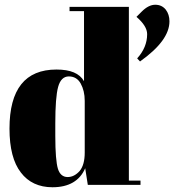

<svg xmlns="http://www.w3.org/2000/svg" viewBox="-20 -779 734 809"><path d="M213 -207C213 -207 213 -259 213 -259C213 -259 213 -259 213 -259C213 -332 217 -384 225 -413C233 -442 248 -457 270 -457C292 -457 309 -447 320 -427C331 -407 337 -383 337 -354C337 -354 337 -136 337 -136C337 -136 337 -136 337 -136C337 -102 330 -76 316 -59C301 -42 284 -33 265 -33C245 -33 231 -45 224 -68C217 -91 213 -137 213 -207ZM350 0C350 0 572 0 572 0C572 0 572 -18 572 -18C572 -18 523 -18 523 -18C523 -18 523 -750 523 -750C523 -750 273 -750 273 -750C273 -750 273 -732 273 -732C273 -732 334 -732 334 -732C334 -732 334 -437 334 -437C334 -437 334 -437 334 -437C315 -470 277 -486 218 -486C218 -486 218 -486 218 -486C86 -486 20 -403 20 -237C20 -237 20 -237 20 -237C20 -155 36 -93 68 -52C99 -11 144 10 201 10C201 10 201 10 201 10C270 10 316 -17 339 -70C339 -70 350 0 350 0ZM570 -520C653 -579 694 -635 694 -689C694 -689 694 -689 694 -689C694 -708 689 -725 678 -739C667 -752 653 -759 634 -759C615 -759 596 -749 577 -730C577 -730 555 -708 555 -708C555 -708 555 -708 555 -708C585 -682 600 -658 600 -635C600 -635 600 -635 600 -635C600 -598 586 -564 558 -533C558 -533 570 -520 570 -520C570 -520 570 -520 570 -520Z"/></svg>

Font: Abril Fatface Utterance
Style: Regular
Weight: 500
Designer: Veronika Burian, Jos Scaglione
Foundry: TypeTogether
Version: ""